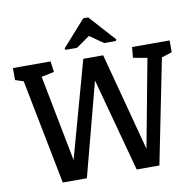

<svg xmlns="http://www.w3.org/2000/svg" viewBox="-94 -997 1113 1093"><g transform="rotate(-10 462.0 -450.0)"><path d="M181 0 62 -606.1 14.6 -621.5V-691H231.9L240.8 -628.7L167 -613.4L263.8 -115.2L418.2 -673.2H533.1L683.5 -106.6L778.7 -614.9L697.5 -629.8L703.3 -691H920.4V-622.5L860.5 -603.5L739.5 0H608.2L462.4 -539.9L320.3 0ZM327.8 -740.9 323.3 -749.1 458.1 -900.5H486.7L622.6 -749.5L618 -740.9H551L472.4 -795.8L393.9 -740.9Z"/></g></svg>

Font: Kreon Light
Style: Regular
Weight: 300
Designer: Julia Petretta
Foundry: Julia Petretta and Eli Heuer
Version: Version 2.002